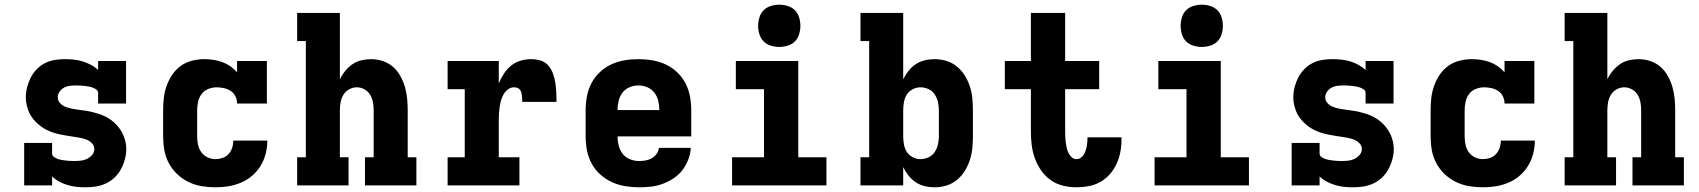

<svg xmlns="http://www.w3.org/2000/svg" viewBox="-20 -790 7240 818"><path d="M344 8Q325 8 306 6Q287 4 268.5 -1.5Q250 -7 233 -16Q216 -25 202 -38V0H83V-181H202V-136Q202 -127 209.5 -121.5Q217 -116 225.5 -113Q234 -110 243 -108.5Q252 -107 260.5 -106Q269 -105 278 -104.5Q287 -104 296 -104Q310 -104 324 -105.5Q338 -107 350.5 -113Q363 -119 372.5 -130Q382 -141 382 -155Q382 -170 371 -180.5Q360 -191 346.5 -196Q333 -201 318.5 -203.5Q304 -206 290 -208Q276 -210 261.5 -212.5Q247 -215 233 -218Q219 -221 205.5 -225.5Q192 -230 179 -236.5Q166 -243 154.5 -251.5Q143 -260 132.5 -270.5Q122 -281 114 -293Q106 -305 101 -318.5Q96 -332 93 -346Q90 -360 90 -375Q90 -397 95.5 -418.5Q101 -440 111 -459.5Q121 -479 136.5 -495Q152 -511 171.5 -521Q191 -531 213 -534.5Q235 -538 257 -538Q276 -538 295 -536Q314 -534 332 -528.5Q350 -523 367 -514Q384 -505 398 -492V-530H517V-349H398V-394Q398 -403 390.5 -408.5Q383 -414 374.5 -417Q366 -420 357.5 -421.5Q349 -423 340 -424Q331 -425 322.5 -425.5Q314 -426 305 -426Q292 -426 278.5 -424.5Q265 -423 253.5 -417Q242 -411 234 -399.5Q226 -388 226 -375Q226 -361 236.5 -350Q247 -339 261 -334Q275 -329 289 -326.5Q303 -324 317.5 -322Q332 -320 346 -318Q360 -316 374 -312.5Q388 -309 402 -304.5Q416 -300 429 -293.5Q442 -287 453.5 -278.5Q465 -270 475 -259.5Q485 -249 493 -237Q501 -225 506.5 -211.5Q512 -198 515 -184Q518 -170 518 -156Q518 -133 512 -111Q506 -89 495.5 -69.5Q485 -50 468.5 -34Q452 -18 431.5 -8.5Q411 1 389 4.5Q367 8 344 8Z M898 8Q868 8 838.5 3Q809 -2 782.5 -15Q756 -28 734.5 -48.5Q713 -69 699 -95.5Q685 -122 680 -151Q675 -180 675 -210V-320Q675 -347 678 -373Q681 -399 690 -424.5Q699 -450 714 -472Q729 -494 750.5 -509.5Q772 -525 798.5 -531.5Q825 -538 851 -538Q870 -538 889.5 -535Q909 -532 927 -525.5Q945 -519 961 -508Q977 -497 990 -482V-530H1117V-349H990Q990 -365 983 -379.5Q976 -394 963 -402.5Q950 -411 934.5 -414.5Q919 -418 903 -418Q885 -418 867.5 -411Q850 -404 839 -389.5Q828 -375 824 -356.5Q820 -338 820 -320V-210Q820 -192 823.5 -174.5Q827 -157 837 -142.5Q847 -128 863.5 -120Q880 -112 898 -112Q913 -112 928 -117Q943 -122 953.5 -133.5Q964 -145 969 -160Q974 -175 974 -191Q974 -191 974 -191Q974 -191 974 -191Q974 -191 974 -191Q974 -191 974 -191H1119Q1119 -191 1119 -191Q1119 -191 1119 -191Q1119 -163 1112 -135.5Q1105 -108 1090.5 -84Q1076 -60 1054.5 -41.5Q1033 -23 1007 -12Q981 -1 953.5 3.5Q926 8 898 8Z M1246 0V-120H1283V-615H1246V-735H1428V-452Q1437 -471 1450.5 -487.5Q1464 -504 1481 -516Q1498 -528 1519 -533Q1540 -538 1561 -538Q1586 -538 1610.5 -530Q1635 -522 1654 -505.5Q1673 -489 1685.5 -466.5Q1698 -444 1705 -420Q1712 -396 1714.5 -370.5Q1717 -345 1717 -320V-120H1754V0H1535V-120H1572V-320Q1572 -337 1569 -354Q1566 -371 1557 -386Q1548 -401 1532.5 -409.5Q1517 -418 1500 -418Q1483 -418 1467.5 -409.5Q1452 -401 1443 -386Q1434 -371 1431 -354Q1428 -337 1428 -320V-120H1465V0Z M1887 0V-120H1960V-410H1887V-530H2105V-435Q2114 -456 2126.5 -475.5Q2139 -495 2156.5 -509.5Q2174 -524 2196.5 -531Q2219 -538 2242 -538Q2262 -538 2282 -532.5Q2302 -527 2315.5 -511.5Q2329 -496 2336 -476.5Q2343 -457 2346 -437Q2349 -417 2350 -396.5Q2351 -376 2351 -356H2205Q2205 -363 2204.5 -369.5Q2204 -376 2203.5 -383Q2203 -390 2201 -396.5Q2199 -403 2194.5 -408.5Q2190 -414 2183.5 -416Q2177 -418 2170 -418Q2156 -418 2144.5 -409.5Q2133 -401 2126 -389Q2119 -377 2115 -363.5Q2111 -350 2109 -336.5Q2107 -323 2106 -309Q2105 -295 2105 -281V-120H2193V0Z M2703 8Q2673 8 2643 3Q2613 -2 2586 -14.5Q2559 -27 2536.5 -47.5Q2514 -68 2500 -94.5Q2486 -121 2480.5 -150.5Q2475 -180 2475 -210V-320Q2475 -350 2480.5 -379.5Q2486 -409 2499.5 -435Q2513 -461 2535 -482Q2557 -503 2584 -515.5Q2611 -528 2640.5 -533Q2670 -538 2700 -538Q2730 -538 2759.5 -533Q2789 -528 2816 -515.5Q2843 -503 2865 -482Q2887 -461 2900.5 -435Q2914 -409 2919.5 -379.5Q2925 -350 2925 -320V-209H2611Q2611 -189 2616 -169.5Q2621 -150 2633 -134.5Q2645 -119 2664 -111.5Q2683 -104 2703 -104Q2717 -104 2731 -106.5Q2745 -109 2757 -116Q2769 -123 2777.5 -134.5Q2786 -146 2787 -160H2923Q2922 -135 2912.5 -110.5Q2903 -86 2887.5 -65.5Q2872 -45 2850 -30.5Q2828 -16 2804 -7Q2780 2 2754.5 5Q2729 8 2703 8ZM2611 -321H2789Q2789 -341 2784.5 -360Q2780 -379 2768.5 -394.5Q2757 -410 2738.5 -418Q2720 -426 2700 -426Q2680 -426 2661.5 -418Q2643 -410 2631.5 -394.5Q2620 -379 2615.5 -359.5Q2611 -340 2611 -321Z M3099 0V-120H3235V-410H3115V-530H3381V-120H3501V0ZM3300 -590Q3282 -590 3264 -595.5Q3246 -601 3233.5 -613.5Q3221 -626 3215.5 -644Q3210 -662 3210 -680Q3210 -698 3215.5 -716Q3221 -734 3233.5 -746.5Q3246 -759 3264 -764.5Q3282 -770 3300 -770Q3318 -770 3336 -764.5Q3354 -759 3366.5 -746.5Q3379 -734 3384.5 -716Q3390 -698 3390 -680Q3390 -662 3384.5 -644Q3379 -626 3366.5 -613.5Q3354 -601 3336 -595.5Q3318 -590 3300 -590Z M3962 8Q3940 8 3919.5 3Q3899 -2 3881.5 -13.5Q3864 -25 3850.5 -42Q3837 -59 3828 -78V0H3646V-120H3683V-615H3646V-735H3828V-452Q3837 -471 3850.5 -488Q3864 -505 3881.5 -516.5Q3899 -528 3919.5 -533Q3940 -538 3962 -538Q3987 -538 4012 -530.5Q4037 -523 4057 -506.5Q4077 -490 4090.5 -468Q4104 -446 4112 -421.5Q4120 -397 4122.5 -371.5Q4125 -346 4125 -320V-210Q4125 -184 4122.5 -158.5Q4120 -133 4112 -108.5Q4104 -84 4090.5 -62Q4077 -40 4057 -23.5Q4037 -7 4012 0.5Q3987 8 3962 8ZM3901 -112Q3919 -112 3935.5 -119.5Q3952 -127 3962 -142Q3972 -157 3976 -174.5Q3980 -192 3980 -210V-320Q3980 -338 3976 -355.5Q3972 -373 3962 -388Q3952 -403 3935.5 -410.5Q3919 -418 3901 -418Q3884 -418 3868 -409.5Q3852 -401 3843 -386.5Q3834 -372 3831 -354.5Q3828 -337 3828 -320V-210Q3828 -193 3831 -175.5Q3834 -158 3843 -143.5Q3852 -129 3868 -120.5Q3884 -112 3901 -112Z M4566 8Q4537 8 4508.5 1Q4480 -6 4456 -23Q4432 -40 4415.5 -64Q4399 -88 4389 -115.5Q4379 -143 4375.5 -172Q4372 -201 4372 -230V-410H4261V-530H4372V-735H4518V-530H4663V-410H4518V-230Q4518 -219 4518.5 -207Q4519 -195 4520.5 -183.5Q4522 -172 4524.5 -160.5Q4527 -149 4532 -138.5Q4537 -128 4546 -120Q4555 -112 4566 -112Q4580 -112 4590 -122.5Q4600 -133 4604.5 -146Q4609 -159 4611 -173Q4613 -187 4613 -200Q4613 -202 4613 -203Q4613 -204 4613 -205H4758Q4758 -202 4758 -199.5Q4758 -197 4758 -194Q4758 -167 4753 -141.5Q4748 -116 4737 -92Q4726 -68 4708.5 -48Q4691 -28 4668 -15Q4645 -2 4619 3Q4593 8 4566 8Z M4899 0V-120H5035V-410H4915V-530H5181V-120H5301V0ZM5100 -590Q5082 -590 5064 -595.5Q5046 -601 5033.5 -613.5Q5021 -626 5015.5 -644Q5010 -662 5010 -680Q5010 -698 5015.5 -716Q5021 -734 5033.5 -746.5Q5046 -759 5064 -764.5Q5082 -770 5100 -770Q5118 -770 5136 -764.5Q5154 -759 5166.5 -746.5Q5179 -734 5184.5 -716Q5190 -698 5190 -680Q5190 -662 5184.5 -644Q5179 -626 5166.5 -613.5Q5154 -601 5136 -595.5Q5118 -590 5100 -590Z M5744 8Q5725 8 5706 6Q5687 4 5668.5 -1.5Q5650 -7 5633 -16Q5616 -25 5602 -38V0H5483V-181H5602V-136Q5602 -127 5609.5 -121.5Q5617 -116 5625.5 -113Q5634 -110 5643 -108.5Q5652 -107 5660.5 -106Q5669 -105 5678 -104.5Q5687 -104 5696 -104Q5710 -104 5724 -105.5Q5738 -107 5750.5 -113Q5763 -119 5772.5 -130Q5782 -141 5782 -155Q5782 -170 5771 -180.5Q5760 -191 5746.5 -196Q5733 -201 5718.5 -203.5Q5704 -206 5690 -208Q5676 -210 5661.5 -212.5Q5647 -215 5633 -218Q5619 -221 5605.5 -225.5Q5592 -230 5579 -236.5Q5566 -243 5554.5 -251.5Q5543 -260 5532.5 -270.5Q5522 -281 5514 -293Q5506 -305 5501 -318.5Q5496 -332 5493 -346Q5490 -360 5490 -375Q5490 -397 5495.5 -418.5Q5501 -440 5511 -459.5Q5521 -479 5536.5 -495Q5552 -511 5571.5 -521Q5591 -531 5613 -534.5Q5635 -538 5657 -538Q5676 -538 5695 -536Q5714 -534 5732 -528.5Q5750 -523 5767 -514Q5784 -505 5798 -492V-530H5917V-349H5798V-394Q5798 -403 5790.5 -408.5Q5783 -414 5774.5 -417Q5766 -420 5757.5 -421.5Q5749 -423 5740 -424Q5731 -425 5722.5 -425.5Q5714 -426 5705 -426Q5692 -426 5678.5 -424.5Q5665 -423 5653.5 -417Q5642 -411 5634 -399.5Q5626 -388 5626 -375Q5626 -361 5636.5 -350Q5647 -339 5661 -334Q5675 -329 5689 -326.5Q5703 -324 5717.5 -322Q5732 -320 5746 -318Q5760 -316 5774 -312.5Q5788 -309 5802 -304.5Q5816 -300 5829 -293.5Q5842 -287 5853.5 -278.5Q5865 -270 5875 -259.5Q5885 -249 5893 -237Q5901 -225 5906.5 -211.5Q5912 -198 5915 -184Q5918 -170 5918 -156Q5918 -133 5912 -111Q5906 -89 5895.5 -69.5Q5885 -50 5868.5 -34Q5852 -18 5831.5 -8.5Q5811 1 5789 4.5Q5767 8 5744 8Z M6298 8Q6268 8 6238.5 3Q6209 -2 6182.5 -15Q6156 -28 6134.5 -48.5Q6113 -69 6099 -95.5Q6085 -122 6080 -151Q6075 -180 6075 -210V-320Q6075 -347 6078 -373Q6081 -399 6090 -424.5Q6099 -450 6114 -472Q6129 -494 6150.5 -509.5Q6172 -525 6198.5 -531.5Q6225 -538 6251 -538Q6270 -538 6289.5 -535Q6309 -532 6327 -525.5Q6345 -519 6361 -508Q6377 -497 6390 -482V-530H6517V-349H6390Q6390 -365 6383 -379.5Q6376 -394 6363 -402.5Q6350 -411 6334.5 -414.5Q6319 -418 6303 -418Q6285 -418 6267.5 -411Q6250 -404 6239 -389.5Q6228 -375 6224 -356.5Q6220 -338 6220 -320V-210Q6220 -192 6223.5 -174.5Q6227 -157 6237 -142.5Q6247 -128 6263.5 -120Q6280 -112 6298 -112Q6313 -112 6328 -117Q6343 -122 6353.5 -133.5Q6364 -145 6369 -160Q6374 -175 6374 -191Q6374 -191 6374 -191Q6374 -191 6374 -191Q6374 -191 6374 -191Q6374 -191 6374 -191H6519Q6519 -191 6519 -191Q6519 -191 6519 -191Q6519 -163 6512 -135.5Q6505 -108 6490.5 -84Q6476 -60 6454.5 -41.5Q6433 -23 6407 -12Q6381 -1 6353.5 3.5Q6326 8 6298 8Z M6646 0V-120H6683V-615H6646V-735H6828V-452Q6837 -471 6850.5 -487.5Q6864 -504 6881 -516Q6898 -528 6919 -533Q6940 -538 6961 -538Q6986 -538 7010.5 -530Q7035 -522 7054 -505.5Q7073 -489 7085.5 -466.5Q7098 -444 7105 -420Q7112 -396 7114.5 -370.5Q7117 -345 7117 -320V-120H7154V0H6935V-120H6972V-320Q6972 -337 6969 -354Q6966 -371 6957 -386Q6948 -401 6932.5 -409.5Q6917 -418 6900 -418Q6883 -418 6867.5 -409.5Q6852 -401 6843 -386Q6834 -371 6831 -354Q6828 -337 6828 -320V-120H6865V0Z"/></svg>

Font: Iosevka Curly Slab HvEx
Style: Regular
Weight: 900
Width: 7
Monospace: yes
Designer: Belleve Invis
Foundry: Belleve Invis
Version: Version 11.1.0; ttfautohint (v1.8.3)